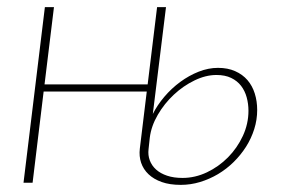

<svg xmlns="http://www.w3.org/2000/svg" viewBox="-20 -513 794 539"><path d="M397 -94Q395 -77.5 400.5 -62.8Q406 -48 418.2 -37Q430.5 -26 449 -19.8Q467.5 -13.5 492.5 -13.5Q527.5 -13.5 560.8 -29.2Q594 -45 620 -71.2Q646 -97.5 661.8 -131.5Q677.5 -165.5 677.5 -202Q677.5 -221.5 672.5 -239.8Q667.5 -258 656.8 -272Q646 -286 629 -294.2Q612 -302.5 587.5 -302.5Q557.5 -302.5 526 -287.2Q494.5 -272 468 -247.2Q441.5 -222.5 423 -190.8Q404.5 -159 400.5 -126.5ZM409 -193Q421.5 -218 441.5 -241.5Q461.5 -265 486 -283Q510.5 -301 537.8 -311.8Q565 -322.5 592 -322.5Q619.5 -322.5 640.2 -313.2Q661 -304 674.8 -288Q688.5 -272 695.2 -250.5Q702 -229 702 -204Q702 -177 693.8 -150.8Q685.5 -124.5 670.8 -101.2Q656 -78 636 -58.2Q616 -38.5 592 -24.2Q568 -10 541.5 -2Q515 6 487.5 6Q456.5 6 434 -2Q411.5 -10 397 -23.8Q382.5 -37.5 376.2 -56Q370 -74.5 372.5 -95.5L392 -256H102.5L71.5 0H46L106 -493H131.5L105 -276H394.5L421 -493H446Z"/></svg>

Font: Lato ExtraLight
Style: Italic
Weight: 275
Italic angle: -7°
Designer: Lukasz Dziedzic with Adam Twardoch and Botio Nikoltchev
Foundry: tyPoland Lukasz Dziedzic
Version: Version 2.015; 2015-08-06; http://www.latofonts.com/